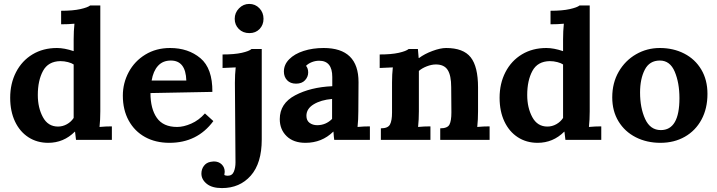

<svg xmlns="http://www.w3.org/2000/svg" viewBox="-20 -714 3662 980"><path d="M488 -66Q520 -69 551 -69V0H368L363 -42H362Q305 15 226 15Q169 15 125 -13.5Q81 -42 56.5 -94Q32 -146 32 -215Q32 -288 62 -346Q92 -404 146 -436.5Q200 -469 271 -469Q308 -469 356 -453V-513Q356 -556 360 -593Q329 -590 292 -590V-659Q352 -659 390 -667.5Q428 -676 440 -686H492V-146Q492 -103 488 -66ZM173 -229Q173 -164 199 -116Q225 -68 276 -68Q300 -68 321.5 -80Q343 -92 356 -112V-385Q346 -392 327 -397Q308 -402 288 -402Q226 -401 199.5 -352Q173 -303 173 -229Z M1064 -245 748 -239Q748 -159 780.5 -112.5Q813 -66 884 -66Q917 -66 956 -83Q995 -100 1026 -135L1069 -96Q987 15 845 15Q774 15 720.5 -14.5Q667 -44 637 -98.5Q607 -153 607 -226Q607 -290 637 -346Q667 -402 722 -435.5Q777 -469 848 -469Q941 -469 1003 -417Q1065 -365 1064 -245ZM754 -303H931Q928 -405 852 -405Q811 -405 786.5 -378Q762 -351 754 -303Z M1325 -618Q1325 -587 1305 -566Q1285 -545 1253 -545Q1220 -545 1199 -566Q1178 -587 1178 -618Q1178 -649 1200 -671.5Q1222 -694 1252 -694Q1283 -694 1304 -672Q1325 -650 1325 -618ZM1113 246Q1062 246 1035 224Q1008 202 1008 172Q1008 150 1020.5 133Q1033 116 1055 112Q1065 110 1071 110Q1096 110 1111.5 125Q1127 140 1127 163Q1127 167 1125 179Q1128 181 1133 182Q1138 183 1142 183Q1165 183 1173.5 162.5Q1182 142 1182 115L1179 -291Q1179 -334 1183 -370L1116 -367V-436Q1177 -436 1214.5 -444.5Q1252 -453 1264 -464H1316V-2Q1316 119 1260 182.5Q1204 246 1113 246Z M1810 -295 1809 -146Q1809 -103 1805 -66Q1837 -69 1868 -69V0H1686Q1684 -12 1682 -42H1681Q1623 15 1539 15Q1478 15 1443 -19Q1408 -53 1408 -106Q1408 -186 1486.5 -227.5Q1565 -269 1676 -274V-321Q1676 -404 1609 -404Q1590 -404 1572 -397Q1554 -390 1542 -378Q1553 -365 1553 -344Q1553 -322 1537 -304.5Q1521 -287 1491 -287Q1462 -287 1445.5 -304.5Q1429 -322 1429 -349Q1429 -384 1456 -411.5Q1483 -439 1529.5 -454Q1576 -469 1632 -469Q1810 -469 1810 -295ZM1544 -123Q1544 -99 1560 -87Q1576 -75 1599 -75Q1643 -75 1675 -107V-209Q1618 -204 1581 -181.5Q1544 -159 1544 -123Z M2420 -268V-146Q2420 -103 2416 -66Q2448 -69 2479 -69V0H2227V-59Q2264 -59 2274 -78Q2284 -97 2284 -140L2283 -269Q2283 -329 2265 -357Q2247 -385 2205 -385Q2183 -385 2158.5 -375.5Q2134 -366 2118 -352V-146Q2118 -103 2114 -66Q2144 -69 2177 -69V0H1924V-59Q1960 -59 1970.5 -78.5Q1981 -98 1981 -140V-293Q1981 -334 1985 -370L1918 -367V-436Q1978 -436 2015.5 -444.5Q2053 -453 2066 -464H2113Q2113 -462 2117 -418H2119Q2147 -439 2187.5 -454Q2228 -469 2257 -469Q2345 -469 2382.5 -421.5Q2420 -374 2420 -268Z M2986 -66Q3018 -69 3049 -69V0H2866L2861 -42H2860Q2803 15 2724 15Q2667 15 2623 -13.5Q2579 -42 2554.5 -94Q2530 -146 2530 -215Q2530 -288 2560 -346Q2590 -404 2644 -436.5Q2698 -469 2769 -469Q2806 -469 2854 -453V-513Q2854 -556 2858 -593Q2827 -590 2790 -590V-659Q2850 -659 2888 -667.5Q2926 -676 2938 -686H2990V-146Q2990 -103 2986 -66ZM2671 -229Q2671 -164 2697 -116Q2723 -68 2774 -68Q2798 -68 2819.5 -80Q2841 -92 2854 -112V-385Q2844 -392 2825 -397Q2806 -402 2786 -402Q2724 -401 2697.5 -352Q2671 -303 2671 -229Z M3591 -235Q3591 -160 3560.5 -103.5Q3530 -47 3475.5 -16Q3421 15 3351 15Q3281 15 3225 -13.5Q3169 -42 3137 -94.5Q3105 -147 3105 -217Q3105 -291 3138 -348Q3171 -405 3226.5 -437Q3282 -469 3348 -469Q3417 -469 3472.5 -440.5Q3528 -412 3559.5 -359Q3591 -306 3591 -235ZM3247 -242Q3247 -163 3273 -106.5Q3299 -50 3353 -50Q3448 -50 3448 -213Q3448 -291 3424 -348Q3400 -405 3348 -405Q3295 -405 3271 -358Q3247 -311 3247 -242Z"/></svg>

Font: Sumana
Style: Bold
Weight: 700
Designer: Cyreal, Alexei Vanyashin (Devanagari), Olga Karpushina (Latin)
Foundry: Cyreal
Version: Version 1.015;PS 001.015;hotconv 1.0.70;makeotf.lib2.5.58329